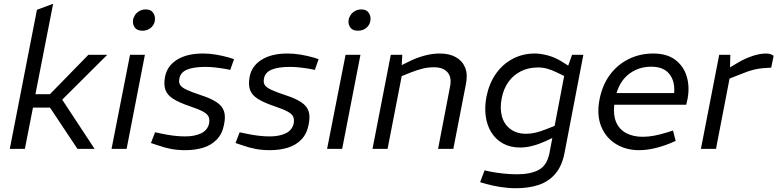

<svg xmlns="http://www.w3.org/2000/svg" viewBox="-20 -790 4126 1019"><path d="M32 0 176 -738 262 -770 168 -290H245L449 -499H549L268 -219H155L112 0ZM391 0 240 -227 295 -284 482 0Z M572 0 670 -499H749L652 0ZM735 -627Q707 -627 695 -644.5Q683 -662 686 -683Q688 -697 696.5 -710Q705 -723 720 -731.5Q735 -740 754 -740Q781 -740 793 -722Q805 -704 802 -683Q801 -669 792.5 -656Q784 -643 769.5 -635Q755 -627 735 -627Z M964 7Q923 7 888 0.5Q853 -6 817 -19L781 -31L803 -88L836 -81Q868 -74 900.5 -70Q933 -66 963 -66Q1013 -66 1047.5 -82.5Q1082 -99 1090 -136Q1093 -155 1087.5 -169.5Q1082 -184 1059 -197Q1036 -210 988 -226Q932 -245 900 -265Q868 -285 858 -313Q848 -341 856 -383Q867 -440 919.5 -473Q972 -506 1057 -506Q1092 -506 1127 -500Q1162 -494 1194 -485L1222 -476L1202 -419L1178 -424Q1149 -429 1121.5 -432Q1094 -435 1070 -435Q1008 -435 973 -420.5Q938 -406 932 -373Q928 -353 935.5 -340Q943 -327 968.5 -314.5Q994 -302 1046 -285Q1101 -267 1130.5 -247Q1160 -227 1169 -199Q1178 -171 1169 -129Q1160 -80 1130.5 -49.5Q1101 -19 1058 -6Q1015 7 964 7Z M1413 7Q1372 7 1337 0.5Q1302 -6 1266 -19L1230 -31L1252 -88L1285 -81Q1317 -74 1349.5 -70Q1382 -66 1412 -66Q1462 -66 1496.5 -82.5Q1531 -99 1539 -136Q1542 -155 1536.5 -169.5Q1531 -184 1508 -197Q1485 -210 1437 -226Q1381 -245 1349 -265Q1317 -285 1307 -313Q1297 -341 1305 -383Q1316 -440 1368.5 -473Q1421 -506 1506 -506Q1541 -506 1576 -500Q1611 -494 1643 -485L1671 -476L1651 -419L1627 -424Q1598 -429 1570.5 -432Q1543 -435 1519 -435Q1457 -435 1422 -420.5Q1387 -406 1381 -373Q1377 -353 1384.5 -340Q1392 -327 1417.5 -314.5Q1443 -302 1495 -285Q1550 -267 1579.5 -247Q1609 -227 1618 -199Q1627 -171 1618 -129Q1609 -80 1579.5 -49.5Q1550 -19 1507 -6Q1464 7 1413 7Z M1716 0 1814 -499H1893L1796 0ZM1879 -627Q1851 -627 1839 -644.5Q1827 -662 1830 -683Q1832 -697 1840.5 -710Q1849 -723 1864 -731.5Q1879 -740 1898 -740Q1925 -740 1937 -722Q1949 -704 1946 -683Q1945 -669 1936.5 -656Q1928 -643 1913.5 -635Q1899 -627 1879 -627Z M1957 0 2054 -499H2115L2111 -424L2095 -436L2160 -468Q2196 -485 2235.5 -495.5Q2275 -506 2314 -506Q2365 -506 2399.5 -486.5Q2434 -467 2448.5 -431.5Q2463 -396 2453 -345L2386 0H2305L2369 -333Q2378 -380 2355 -406.5Q2332 -433 2283 -433Q2252 -433 2223.5 -426Q2195 -419 2159 -405L2112 -386L2037 0Z M2717 209Q2679 209 2636.5 202.5Q2594 196 2560 186L2528 177L2552 114L2583 121Q2614 127 2651 131Q2688 135 2724 135Q2796 135 2839.5 111.5Q2883 88 2896 23L2979 -412L2990 -426L3016 -499H3076L2976 22Q2963 90 2928 131.5Q2893 173 2840 191Q2787 209 2717 209ZM2741 -7Q2689 -7 2650.5 -28Q2612 -49 2588.5 -86Q2565 -123 2558 -172.5Q2551 -222 2562 -278Q2576 -347 2611.5 -398Q2647 -449 2700.5 -477.5Q2754 -506 2818 -506Q2848 -506 2885 -496.5Q2922 -487 2957 -466L3005 -436L2980 -384L2934 -406Q2908 -419 2884 -425.5Q2860 -432 2836 -432Q2785 -432 2745 -412Q2705 -392 2679 -356Q2653 -320 2643 -270Q2632 -215 2644 -172Q2656 -129 2689.5 -104.5Q2723 -80 2772 -80Q2797 -80 2822.5 -86Q2848 -92 2878 -104L2924 -122L2935 -69L2876 -41Q2841 -25 2806.5 -16Q2772 -7 2741 -7Z M3372 7Q3302 7 3248.5 -26Q3195 -59 3170.5 -119.5Q3146 -180 3162 -263Q3177 -339 3217 -393Q3257 -447 3316.5 -476.5Q3376 -506 3447 -506Q3520 -506 3564.5 -472Q3609 -438 3625 -383Q3641 -328 3629 -265L3622 -234H3240Q3234 -177 3251 -139.5Q3268 -102 3304.5 -83Q3341 -64 3391 -64Q3421 -64 3452.5 -70Q3484 -76 3516 -86L3552 -97L3566 -42L3533 -28Q3493 -12 3451.5 -2.5Q3410 7 3372 7ZM3252 -296H3558Q3563 -360 3532 -398Q3501 -436 3436 -436Q3372 -436 3322.5 -400.5Q3273 -365 3252 -296Z M3700 0 3797 -499H3856L3854 -415L3835 -421L3899 -459Q3935 -480 3974 -493Q4013 -506 4047 -506Q4069 -506 4086 -494L4073 -431Q4050 -430 4027 -428Q4004 -426 3978 -419.5Q3952 -413 3918 -399L3852 -373L3780 0Z"/></svg>

Font: REM Light
Style: Italic
Weight: 300
Italic angle: -11°
Designer: Octavio Pardo
Foundry: Ashler Design
Version: Version 1.005;gftools[0.9.28]